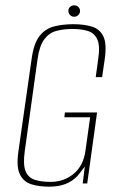

<svg xmlns="http://www.w3.org/2000/svg" viewBox="-20 -690 446 722"><path d="M165 12Q127 12 98 3Q69 -6 55 -34Q41 -62 49 -119L99 -469Q107 -527 128.5 -554.5Q150 -582 183 -590.5Q216 -599 256 -599Q296 -599 325.5 -590Q355 -581 368.5 -553.5Q382 -526 374 -469L364 -400H340L349 -466Q357 -517 346 -541.5Q335 -566 310.5 -573.5Q286 -581 252 -581Q218 -581 191 -573.5Q164 -566 146 -541.5Q128 -517 121 -466L73 -121Q66 -70 76.5 -45.5Q87 -21 112 -13.5Q137 -6 170 -6Q220 -6 256.5 -36Q293 -66 301 -121L319 -249H222L224 -267H345L308 0H291L299 -64Q292 -55 285 -45.5Q278 -36 272 -29Q252 -8 226 2Q200 12 165 12ZM259 -627Q250 -627 243.5 -633.5Q237 -640 237 -649Q237 -658 243.5 -664Q250 -670 259 -670Q268 -670 274.5 -664Q281 -658 281 -649Q281 -640 274.5 -633.5Q268 -627 259 -627Z"/></svg>

Font: Alumni Sans Thin
Style: Italic
Weight: 100
Italic angle: -8°
Designer: Robert E. Leuschke
Foundry: Robert E. Leuschke
Version: Version 1.016